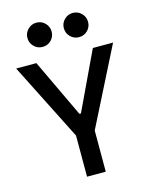

<svg xmlns="http://www.w3.org/2000/svg" viewBox="-133 -999 852 1084"><g transform="rotate(-15 293.0 -457.0)"><path d="M246.6 -224.1 9.8 -693.4H127.9L288.6 -354H297.4L458 -693.4H576.2L339.4 -224.1ZM238.3 0V-341.8H347.7V0ZM399.4 -772.5Q370.1 -772.5 349.4 -793.2Q328.6 -814 328.6 -843.3Q328.6 -872.6 349.4 -893.3Q370.1 -914.1 399.4 -914.1Q428.7 -914.1 449.5 -893.3Q470.2 -872.6 470.2 -843.3Q470.2 -814 449.7 -793.2Q429.2 -772.5 399.4 -772.5ZM186.5 -772.5Q157.2 -772.5 136.5 -793.2Q115.7 -814 115.7 -843.3Q115.7 -872.6 136.5 -893.3Q157.2 -914.1 186.5 -914.1Q216.3 -914.1 236.8 -893.3Q257.3 -872.6 257.3 -843.3Q257.3 -814 236.8 -793.2Q216.3 -772.5 186.5 -772.5Z"/></g></svg>

Font: Cascadia Mono Medium
Style: Regular
Weight: 500
Monospace: yes
Designer: Aaron Bell
Foundry: Saja Typeworks
Version: Version 2407.024